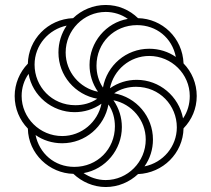

<svg xmlns="http://www.w3.org/2000/svg" viewBox="-20 -743 850 772"><path d="M405 9C455 9 501 -11 535 -43C635 -47 716 -127 718 -227C751 -261 771 -306 771 -357C771 -408 751 -454 718 -488C714 -591 632 -668 535 -670C501 -703 456 -723 405 -723C355 -723 308 -703 274 -670C171 -666 94 -583 92 -487C59 -453 39 -406 39 -357C39 -306 59 -260 92 -226C94 -124 179 -46 275 -44C309 -12 355 9 405 9ZM374 -374C300 -389 244 -454 244 -532C244 -622 317 -695 405 -695C437 -695 469 -685 494 -667C406 -652 340 -573 340 -482C340 -444 351 -407 374 -374ZM394 -391C376 -417 368 -448 368 -479C368 -571 439 -642 531 -642C609 -642 672 -591 687 -514C657 -535 620 -547 580 -547C487 -547 410 -480 394 -391ZM283 -320C188 -320 119 -395 119 -483C119 -562 176 -625 248 -640C227 -609 215 -572 215 -532C215 -439 282 -362 371 -346C345 -328 314 -320 283 -320ZM716 -267C699 -356 621 -422 530 -422C492 -422 455 -411 422 -388C437 -462 502 -518 580 -518C670 -518 743 -445 743 -357C743 -324 734 -293 716 -267ZM230 -196C140 -196 67 -269 67 -357C67 -390 77 -421 95 -446C110 -358 189 -292 280 -292C318 -292 355 -303 388 -326C373 -252 308 -196 230 -196ZM561 -74C583 -105 595 -142 595 -182C595 -275 528 -352 439 -368C465 -386 496 -394 527 -394C622 -394 691 -319 691 -231C691 -154 636 -89 561 -74ZM405 -19C372 -19 341 -30 316 -47C404 -62 470 -141 470 -232C470 -270 459 -307 436 -340C510 -325 566 -260 566 -182C566 -92 493 -19 405 -19ZM279 -72C198 -72 138 -127 123 -200C153 -179 190 -167 230 -167C323 -167 400 -234 416 -323C434 -297 442 -266 442 -235C442 -143 371 -72 279 -72Z"/></svg>

Font: Noto Sans Armenian ExtraCondensed Thin
Style: Regular
Weight: 100
Width: 2
Designer: Monotype Design Team
Foundry: Monotype Imaging Inc.
Version: Version 2.008